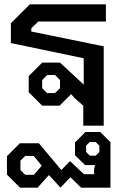

<svg xmlns="http://www.w3.org/2000/svg" viewBox="-20 -578 572 883"><path d="M365 -310 30 -380V-471L117 -558H467V-479H156L124 -448V-433L457 -365V0H363V-92L323 -127L307 -145L254 -92H174L112 -154V-228L174 -290H256L365 -189ZM256 -210 233 -233H197L174 -210V-172L197 -150H233L256 -172ZM488 76V285H353L304 237L258 285L205 227L153 285H72L12 225V140L71 81H159L262 204L302 163L366 223H413V198L417 181H371L325 136V77L373 29H441ZM393 138H420L437 121V92L420 75H393L376 92V121ZM172 184 135 139H96L74 161V204L96 226H136Z"/></svg>

Font: Chakra Petch Medium
Style: Regular
Weight: 500
Designer: Katatrad Aksorn Co.,Ltd.
Foundry: Cadson Demak Co.,Ltd.
Version: Version 1.000; ttfautohint (v1.6)